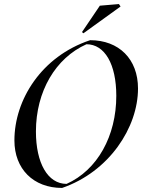

<svg xmlns="http://www.w3.org/2000/svg" viewBox="-20 -912 700 946"><path d="M286 14C518 -66 660 -284 660 -476C660 -621 566 -714 424 -714C184 -634 51 -420 51 -220C51 -80 144 14 286 14ZM308 -6C215 -6 157 -109 157 -264C157 -462 254 -626 406 -694C496 -694 553 -596 553 -440C553 -242 460 -74 308 -6ZM391 -748 574 -880 566 -892 472 -884 384 -754Z"/></svg>

Font: Mazius Display Extra italic
Style: Regular
Weight: 400
Italic angle: -17°
Designer: Alberto Casagrande & Collletttivo
Foundry: Collletttivo
Version: Version 2.000;Glyphs 3.2 (3217)